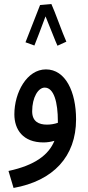

<svg xmlns="http://www.w3.org/2000/svg" viewBox="-20 -699 433 949"><path d="M234 -679 177 -674H178C163 -636 116 -515 106 -490L150 -474C156 -488 185 -564 205 -618C224 -573 254 -494 264 -473L308 -493C290 -532 251 -643 234 -679ZM47 230C243 195 356 75 356 -109C356 -245 304 -356 207 -356C113 -356 51 -242 51 -134C51 -59 93 5 195 5C213 5 232 2 249 -3C221 66 153 118 22 146ZM139 -149C139 -218 169 -266 201 -266C247 -266 266 -192 266 -100C266 -97 266 -94 266 -92C249 -86 230 -83 212 -83C172 -83 139 -98 139 -149Z"/></svg>

Font: Noto Sans Arabic UI XCn Md
Style: Regular
Weight: 500
Width: 2
Designer: Monotype Design Team, Nadine Chahine and Nizar Qandah
Foundry: Monotype Imaging Inc.
Version: Version 2.010